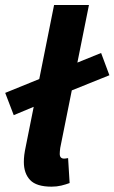

<svg xmlns="http://www.w3.org/2000/svg" viewBox="-22 -720 448 752"><path d="M31.8 -269 -1.6 -356.2 140.9 -414.2 273.1 -471.6 374 -512.5 406.5 -425.3 251.8 -363 119.5 -305.6ZM180 11.1Q120.6 11.1 96 -14.9Q71.4 -40.8 71.4 -85.7Q71.4 -98.9 73.1 -113.2Q74.9 -127.4 78.9 -146.2L189.8 -700.4H326.4L214 -141.1Q213 -132.5 212.5 -127.8Q212 -123.1 212 -117.5Q212 -98.8 229.2 -98.8Q232.2 -98.8 235.4 -99.3Q238.7 -99.8 244.7 -100.8L250.7 -3.1Q236 2.4 218.2 6.8Q200.3 11.1 180 11.1Z"/></svg>

Font: Source Sans 3 VF
Style: Italic
Weight: 200
Italic angle: -11°
Designer: Paul D. Hunt
Foundry: Adobe Systems Incorporated
Version: Version 3.042;hotconv 1.0.118;makeotfexe 2.5.65603